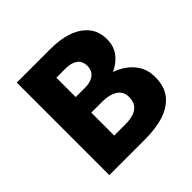

<svg xmlns="http://www.w3.org/2000/svg" viewBox="-173 -847 995 995"><g transform="rotate(-45 324.5 -350.0)"><path d="M205 -348H332Q403 -348 456.5 -368Q510 -388 541.5 -425.5Q573 -463 573 -516Q573 -575 541.5 -613Q510 -651 456.5 -670Q403 -689 332 -689H83V-11H348Q428 -11 487 -31Q546 -51 578.5 -93Q611 -135 611 -202Q611 -253 588 -289.5Q565 -326 527.5 -350Q490 -374 443.5 -384Q397 -394 348 -394H205V-306H329Q354 -306 373.5 -301Q393 -296 408.5 -287Q424 -278 433 -262.5Q442 -247 442 -225Q442 -192 427 -173Q412 -154 386.5 -146Q361 -138 329 -138H246V-562H314Q355 -562 379 -544.5Q403 -527 403 -492Q403 -468 392.5 -452.5Q382 -437 362 -428.5Q342 -420 314 -420H205Z"/></g></svg>

Font: SpinnyJost
Style: Bold
Weight: 700
Version: Version 3.710